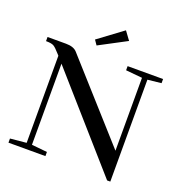

<svg xmlns="http://www.w3.org/2000/svg" viewBox="-151 -989 1070 1130"><g transform="rotate(20 384.0 -424.0)"><path d="M313.5 -714.8 293 -744.6 445.8 -857.9 484.4 -805.2ZM22 0V-25.9L123 -35.6V-581.1L113.8 -591.3Q86.9 -622.1 72.8 -629.6Q58.6 -637.2 25.4 -637.2V-663.1H141.1Q189 -663.1 210.4 -639.2L629.9 -170.9V-627.4L526.9 -637.2V-663.1H749V-637.2L663.6 -627.9V10.3H643.6L156.2 -543.5V-35.6L253.4 -25.9V0Z"/></g></svg>

Font: Elstob 14pt Medium
Style: Regular
Weight: 500
Designer: Peter S. Baker
Version: Version 1.015